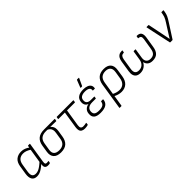

<svg xmlns="http://www.w3.org/2000/svg" viewBox="217 -1938 3365 3365"><g transform="rotate(-45 1899.5 -255.0)"><path d="M175 12Q106 12 78 -34.5Q50 -81 63 -166L88 -323Q102 -412 153 -454Q204 -496 280 -496Q328 -496 367.5 -480Q407 -464 438 -440L434 -392Q396 -418 359.5 -432.5Q323 -447 284 -447Q223 -447 186 -414Q149 -381 138 -310L115 -164Q105 -100 124.5 -68.5Q144 -37 194 -37Q222 -37 251.5 -48Q281 -59 316 -84Q351 -109 395 -150L386 -98Q345 -61 309.5 -36Q274 -11 241.5 0.5Q209 12 175 12ZM449 12Q406 12 387.5 -10.5Q369 -33 377 -85L381 -107V-128L425 -406L431 -428L439 -476Q440 -484 447 -484H483Q491 -484 489 -476L430 -104Q424 -63 431 -49.5Q438 -36 460 -36Q472 -36 481.5 -37Q491 -38 500 -40Q507 -42 506 -33L500 -1Q499 6 491 7Q483 9 473.5 10.5Q464 12 449 12Z M770 12Q673 12 629.5 -37Q586 -86 599 -172L620 -304Q634 -394 688 -439Q742 -484 840 -484H1100Q1108 -484 1106 -476L1100 -443Q1099 -436 1093 -436L950 -439V-438Q967 -425 981 -405.5Q995 -386 1000.5 -357Q1006 -328 1000 -286L981 -166Q968 -82 917.5 -35Q867 12 770 12ZM774 -37Q839 -37 878 -68.5Q917 -100 927 -164L947 -292Q955 -338 946 -367Q937 -396 918.5 -413.5Q900 -431 878 -439H835Q770 -439 728 -408Q686 -377 674 -305L652 -168Q642 -101 674.5 -69Q707 -37 774 -37Z M1361 12Q1320 12 1295 -3Q1270 -18 1261.5 -48Q1253 -78 1260 -123L1309 -436H1151Q1144 -436 1145 -444L1150 -476Q1152 -484 1158 -484H1562Q1570 -484 1568 -476L1563 -444Q1561 -436 1555 -436H1362L1312 -120Q1305 -75 1320 -55.5Q1335 -36 1367 -36Q1387 -36 1405 -38.5Q1423 -41 1441 -45Q1448 -47 1447 -38L1443 -6Q1442 0 1435 2Q1421 6 1401.5 9Q1382 12 1361 12Z M1751 12Q1663 12 1623.5 -21.5Q1584 -55 1590 -121Q1592 -173 1623 -206.5Q1654 -240 1705 -249V-251Q1670 -263 1653 -293Q1636 -323 1640 -367Q1645 -432 1692 -464Q1739 -496 1823 -496Q1875 -496 1913.5 -481.5Q1952 -467 1970 -438.5Q1988 -410 1981 -368Q1981 -361 1975 -361H1933Q1926 -361 1927 -368Q1934 -409 1903.5 -428.5Q1873 -448 1817 -448Q1758 -448 1724 -425.5Q1690 -403 1689 -355Q1686 -314 1711 -292Q1736 -270 1787 -270H1868Q1875 -270 1874 -263L1869 -232Q1868 -225 1862 -225H1775Q1714 -225 1680 -199.5Q1646 -174 1643 -125Q1641 -79 1667.5 -57.5Q1694 -36 1759 -36Q1823 -36 1855 -55.5Q1887 -75 1894 -120Q1894 -128 1901 -128H1942Q1949 -128 1948 -121Q1942 -55 1895 -21.5Q1848 12 1751 12ZM1814 -546Q1810 -546 1809 -548.5Q1808 -551 1810 -556L1862 -688Q1864 -693 1866.5 -694Q1869 -695 1873 -695H1909Q1914 -695 1915 -692Q1916 -689 1914 -686L1852 -553Q1848 -546 1840 -546Z M2049 185Q2041 185 2043 177L2121 -317Q2135 -404 2186 -450Q2237 -496 2328 -496Q2420 -496 2462.5 -446.5Q2505 -397 2490 -306L2470 -174Q2456 -83 2404.5 -35.5Q2353 12 2269 12Q2232 12 2191 0Q2150 -12 2119 -31L2125 -78Q2157 -59 2194.5 -48Q2232 -37 2268 -37Q2330 -37 2368.5 -73.5Q2407 -110 2418 -180L2438 -305Q2450 -378 2419 -413Q2388 -448 2324 -448Q2262 -448 2224 -416Q2186 -384 2174 -313L2096 177Q2094 185 2087 185Z M2737 12Q2688 12 2657 -8Q2626 -28 2614.5 -66.5Q2603 -105 2612 -159L2644 -364Q2651 -406 2666 -435.5Q2681 -465 2709 -480.5Q2737 -496 2786 -496Q2793 -496 2792 -489L2786 -454Q2785 -447 2779 -447Q2740 -447 2722.5 -426.5Q2705 -406 2698 -365L2666 -162Q2656 -99 2677.5 -69Q2699 -39 2752 -39Q2806 -39 2843.5 -72.5Q2881 -106 2891 -168L2918 -338Q2919 -345 2926 -345H2963Q2970 -345 2969 -338L2942 -167Q2932 -105 2958.5 -72Q2985 -39 3038 -39Q3095 -39 3125 -68Q3155 -97 3165 -162L3198 -365Q3204 -406 3192.5 -425Q3181 -444 3143 -447Q3136 -447 3137 -454L3143 -489Q3144 -496 3151 -496Q3216 -496 3238 -459.5Q3260 -423 3250 -358L3217 -153Q3205 -72 3163 -30Q3121 12 3040 12Q2982 12 2948 -15.5Q2914 -43 2904 -90H2902Q2882 -46 2838.5 -17Q2795 12 2737 12Z M3486 0Q3481 0 3479 -7L3378 -476Q3376 -484 3385 -484H3426Q3433 -484 3434 -478L3498 -163Q3503 -135 3509 -107Q3515 -79 3520 -51H3521Q3539 -80 3557 -109Q3575 -138 3593 -166L3675 -295Q3693 -323 3705.5 -345.5Q3718 -368 3726 -390Q3734 -412 3739 -439L3745 -476Q3746 -484 3752 -484H3793Q3801 -484 3799 -476L3794 -440Q3787 -399 3769.5 -360.5Q3752 -322 3718 -271L3547 -5Q3544 0 3539 0Z"/></g></svg>

Font: Sofia Sans Light
Style: Italic
Weight: 300
Italic angle: -9°
Version: Version 4.100-B